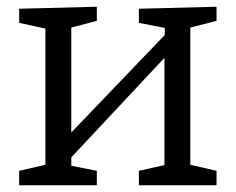

<svg xmlns="http://www.w3.org/2000/svg" viewBox="-20 -551 701 571"><path d="M37 0V-43L115 -61V-466L37 -483V-525L268 -531V-489L192 -469V-157L470 -447V-468L393 -483V-525L624 -531V-489L546 -469V-61L624 -43V0H393V-43L469 -60V-379L192 -83V-58L268 -43V0Z"/></svg>

Font: Bitter
Style: Regular
Weight: 400
Designer: Sol Matas, and Bitter project Authors
Foundry: Sol Matas
Version: Version 2.001